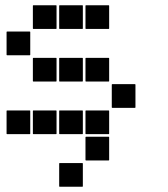

<svg xmlns="http://www.w3.org/2000/svg" viewBox="-20 -515 640 730"><path d="M307 -495H393Q395 -495 395 -493V-407Q395 -405 393 -405H307Q305 -405 305 -407V-493Q305 -495 307 -495ZM207 -495H293Q295 -495 295 -493V-407Q295 -405 293 -405H207Q205 -405 205 -407V-493Q205 -495 207 -495ZM107 -495H193Q195 -495 195 -493V-407Q195 -405 193 -405H107Q105 -405 105 -407V-493Q105 -495 107 -495ZM7 -395H93Q95 -395 95 -393V-307Q95 -305 93 -305H7Q5 -305 5 -307V-393Q5 -395 7 -395ZM307 -295H393Q395 -295 395 -293V-207Q395 -205 393 -205H307Q305 -205 305 -207V-293Q305 -295 307 -295ZM207 -295H293Q295 -295 295 -293V-207Q295 -205 293 -205H207Q205 -205 205 -207V-293Q205 -295 207 -295ZM107 -295H193Q195 -295 195 -293V-207Q195 -205 193 -205H107Q105 -205 105 -207V-293Q105 -295 107 -295ZM407 -195H493Q495 -195 495 -193V-107Q495 -105 493 -105H407Q405 -105 405 -107V-193Q405 -195 407 -195ZM307 -95H393Q395 -95 395 -93V-7Q395 -5 393 -5H307Q305 -5 305 -7V-93Q305 -95 307 -95ZM207 -95H293Q295 -95 295 -93V-7Q295 -5 293 -5H207Q205 -5 205 -7V-93Q205 -95 207 -95ZM107 -95H193Q195 -95 195 -93V-7Q195 -5 193 -5H107Q105 -5 105 -7V-93Q105 -95 107 -95ZM7 -95H93Q95 -95 95 -93V-7Q95 -5 93 -5H7Q5 -5 5 -7V-93Q5 -95 7 -95ZM307 5H393Q395 5 395 7V93Q395 95 393 95H307Q305 95 305 93V7Q305 5 307 5ZM207 105H293Q295 105 295 107V193Q295 195 293 195H207Q205 195 205 193V107Q205 105 207 105Z"/></svg>

Font: Pixel Panel Black
Style: Regular
Weight: 900
Monospace: yes
Designer: Óliver Lalan
Foundry: Óliver Lalan
Version: Version 1.000; ttfautohint (v1.8.4.7-5d5b-dirty);gftools[0.9